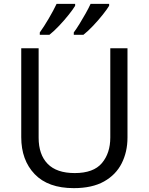

<svg xmlns="http://www.w3.org/2000/svg" viewBox="-20 -964 771 994"><path d="M640 -252Q640 -178 610 -118.5Q580 -59 518.5 -24.5Q457 10 362 10Q229 10 159.5 -62.5Q90 -135 90 -254V-714H180V-251Q180 -164 226.5 -116Q273 -68 367 -68Q464 -68 507.5 -119.5Q551 -171 551 -252V-714H640ZM545 -934Q535 -917 512 -888Q489 -859 462 -830.5Q435 -802 412 -784H362V-796Q376 -815 392 -841Q408 -867 423.5 -894.5Q439 -922 449 -944H545ZM369 -934Q359 -917 336 -888Q313 -859 286 -830.5Q259 -802 236 -784H186V-796Q207 -825 232 -867.5Q257 -910 273 -944H369Z"/></svg>

Font: Noto Sans Tifinagh Rhissa Ixa
Style: Regular
Weight: 400
Designer: JamraPatel
Foundry: JamraPatel LLC
Version: Version 2.006; ttfautohint (v1.8.4.7-5d5b)